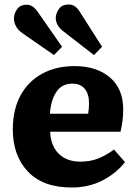

<svg xmlns="http://www.w3.org/2000/svg" viewBox="-20 -820 606 854"><path d="M299 14Q171 14 104 -57Q37 -128 37 -244Q37 -333 71.5 -396Q106 -459 168 -492.5Q230 -526 311 -526Q410 -526 469 -475.5Q528 -425 528 -334Q528 -283 516 -234H203Q206 -170 242 -135.5Q278 -101 337 -101Q382 -101 418 -115.5Q454 -130 487 -155L536 -99Q497 -49 436 -17.5Q375 14 299 14ZM202 -314H372Q376 -335 376 -361Q376 -402 357 -425Q338 -448 302 -448Q255 -448 230.5 -411Q206 -374 202 -314ZM398 -575 264 -679Q245 -693 236.5 -708.5Q228 -724 228 -740Q228 -760 242 -780Q256 -800 285 -800Q299 -800 310.5 -793.5Q322 -787 334 -769L434 -612ZM220 -575 79 -673Q60 -686 51 -703.5Q42 -721 42 -738Q42 -759 56 -779Q70 -799 99 -799Q112 -799 123.5 -792Q135 -785 148 -767L256 -612Z"/></svg>

Font: Literata
Style: Bold
Weight: 700
Designer: Latin by Veronika Burian and Jose Scaglione. Greek by Irene Vlachou. Cyrillic by Vera Evstafieva.
Foundry: TypeTogether
Version: Version 3.103; ttfautohint (v1.8.4.7-5d5b);gftools[0.9.29]